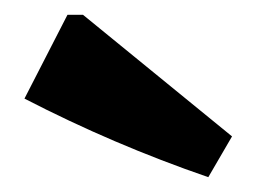

<svg xmlns="http://www.w3.org/2000/svg" viewBox="-20 -801 350 259"><path d="M261 -562Q197 -584 135 -610.5Q73 -637 13 -668L71 -781H92L293 -617Z"/></svg>

Font: Piazzolla Thin Black
Style: Regular
Weight: 900
Version: Version 2.005